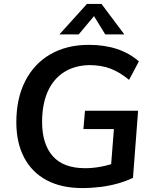

<svg xmlns="http://www.w3.org/2000/svg" viewBox="-20 -948 780 976"><path d="M399 8Q292 8 217 -32Q142 -72 102.5 -147.5Q63 -223 63 -326Q63 -447 108 -535.5Q153 -624 236 -672Q319 -720 432 -720Q511 -720 574.5 -699Q638 -678 686 -636L636 -542Q589 -581 542 -599Q495 -617 433 -617Q357 -615 303.5 -580Q250 -545 222 -481Q194 -417 194 -328Q194 -216 248 -154.5Q302 -93 413 -93Q453 -93 494.5 -101Q536 -109 574 -123L542 -74L559 -292H404L412 -385H682L656 -44Q623 -28 581.5 -16Q540 -4 493 2Q446 8 399 8ZM380 -773H282L422 -928H496L612 -773H515L458 -866Z"/></svg>

Font: Muli
Style: Bold Italic
Weight: 700
Italic angle: -4.541°
Designer: Vernon Adams
Foundry: Vernon Adams
Version: Version 2.100; ttfautohint (v1.8.1.43-b0c9)